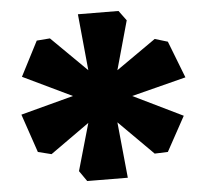

<svg xmlns="http://www.w3.org/2000/svg" viewBox="-20 -708 366 350"><path d="M122 -682 196 -688 211 -671 194 -580 262 -637 286 -632 318 -567 221 -533 315 -497 286 -431 262 -428 194 -485 213 -384 139 -378 124 -396 141 -484 74 -427 49 -431 19 -499 113 -533 20 -568 47 -634 71 -638 141 -580Z"/></svg>

Font: Grenze Gotisch
Style: Bold
Weight: 700
Designer: Renata Polastri
Foundry: Omnibus-Type
Version: Version 1.001